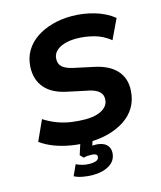

<svg xmlns="http://www.w3.org/2000/svg" viewBox="-132 -811 928 1106"><g transform="rotate(-15 332.5 -258.0)"><path d="M310 11Q256 11 205 2.5Q154 -6 109 -23Q64 -40 28 -66L83 -187Q120 -163 160 -148Q200 -133 242 -127Q284 -121 325 -121Q368 -121 398.5 -131Q429 -141 446 -159Q463 -177 464 -200Q466 -222 456.5 -237Q447 -252 426.5 -262.5Q406 -273 371 -279L259 -303Q175 -321 133.5 -370.5Q92 -420 96 -495Q99 -548 123.5 -589Q148 -630 189.5 -658Q231 -686 285 -701Q339 -716 399 -716Q468 -716 534 -697Q600 -678 649 -639L593 -521Q550 -556 497.5 -570Q445 -584 393 -584Q352 -584 320.5 -574Q289 -564 271 -545.5Q253 -527 252 -502Q250 -471 269.5 -453Q289 -435 334 -425L446 -401Q537 -383 581 -334.5Q625 -286 620 -213Q617 -158 592 -116Q567 -74 524 -46Q481 -18 426.5 -3.5Q372 11 310 11ZM285 200Q254 200 224 194.5Q194 189 174 178L203 114Q219 122 239 127.5Q259 133 283 133Q309 133 323 126.5Q337 120 338 105Q339 95 329 90Q319 85 301 85Q293 85 281.5 85.5Q270 86 258 90L239 70L268 -20H341L316 59L284 43Q296 39 310.5 37Q325 35 338 35Q364 35 384 42.5Q404 50 415 66Q426 82 425 106Q422 152 382.5 176Q343 200 285 200Z"/></g></svg>

Font: Nunito Sans 10pt ExtraBold
Style: Italic
Weight: 800
Italic angle: -9°
Designer: Vernon Adams
Foundry: Vernon Adams
Version: Version 3.101;gftools[0.9.27]